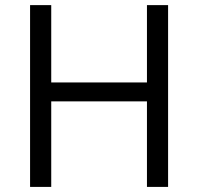

<svg xmlns="http://www.w3.org/2000/svg" viewBox="-20 -734 778 754"><path d="M640.1 0H557.1V-335.9H181.2V0H98.1V-713.9H181.2V-410.2H557.1V-713.9H640.1Z"/></svg>

Font: Samim FD
Style: FD
Weight: 400
Foundry: DejaVu fonts team - Redesigned by Saber Rastikerdar
Version: Version 4.0.5